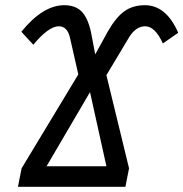

<svg xmlns="http://www.w3.org/2000/svg" viewBox="-20 -718 705 738"><path d="M537 -698Q619 -698 665 -592L606 -551Q576 -617 538 -617Q503 -617 477 -576L389 -429L476 -71L462 0H49L63 -71L281 -432L249 -573Q239 -617 206 -617Q167 -617 108 -546L62 -596Q145 -698 227 -698Q270 -698 294 -673.5Q318 -649 330 -593L346 -509L395 -598Q426 -652 458.5 -675Q491 -698 537 -698ZM326 -364 159 -79H389Z"/></svg>

Font: Libra Sans
Style: Italic
Weight: 400
Italic angle: -12°
Foundry: Context Ltd
Version: Version 1.002